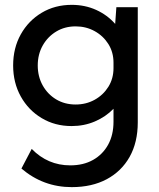

<svg xmlns="http://www.w3.org/2000/svg" viewBox="-20 -518 654 792"><path d="M275.4 2Q206.5 2 151.9 -30.8Q97.2 -63.5 65.7 -120.1Q34.2 -176.8 34.2 -248Q34.2 -319.8 65.7 -376.2Q97.2 -432.6 151.9 -465.3Q206.5 -498 275.9 -498Q330.6 -498 376.7 -477.1Q422.9 -456.1 455.1 -419.4L460 -488.3H548.3V-13.2Q548.3 68.8 514.9 128.7Q481.4 188.5 420.4 221.2Q359.4 253.9 275.9 253.9Q158.2 253.9 68.4 177.2L110.8 96.2Q176.8 164.1 270 164.1Q324.2 164.1 364 141.6Q403.8 119.1 426 78.9Q448.2 38.6 448.2 -16.1V-69.3Q416 -36.1 371.6 -17.1Q327.1 2 275.4 2ZM292 -86.9Q335 -86.9 370.4 -106.4Q405.8 -126 427 -159.9Q448.2 -193.8 448.2 -237.3V-259.3Q448.2 -302.7 427 -336.4Q405.8 -370.1 370.4 -389.6Q335 -409.2 292 -409.2Q247.1 -409.2 211.9 -387.9Q176.8 -366.7 156.2 -330.3Q135.7 -293.9 135.7 -248Q135.7 -202.1 156.2 -165.5Q176.8 -128.9 211.9 -107.9Q247.1 -86.9 292 -86.9Z"/></svg>

Font: Kumbh Sans Medium
Style: Regular
Weight: 500
Version: Version 1.005